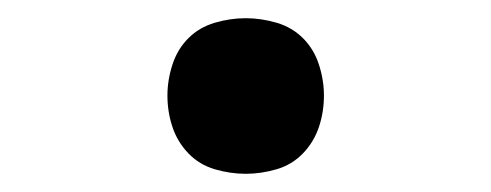

<svg xmlns="http://www.w3.org/2000/svg" viewBox="-20 -183 540 211"><path d="M250 8Q233 8 216 3Q199 -2 187 -14.5Q175 -27 169.5 -43.5Q164 -60 164 -78Q164 -95 169.5 -112Q175 -129 187 -141Q199 -153 216 -158Q233 -163 250 -163Q267 -163 284 -158Q301 -153 313 -141Q325 -129 330.5 -112Q336 -95 336 -78Q336 -60 330.5 -43.5Q325 -27 313 -14.5Q301 -2 284 3Q267 8 250 8Z"/></svg>

Font: Iosevka Curly Medium
Style: Regular
Weight: 500
Monospace: yes
Designer: Belleve Invis
Foundry: Belleve Invis
Version: Version 22.1.2; ttfautohint (v1.8.4)